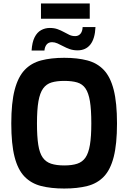

<svg xmlns="http://www.w3.org/2000/svg" viewBox="-20 -1080 739 1106"><path d="M350 6Q274 6 217 -8.5Q160 -23 121.5 -62.5Q83 -102 64 -176Q45 -250 45 -369Q45 -488 64.5 -562.5Q84 -637 122 -677Q160 -717 217 -732Q274 -747 350 -747Q426 -747 483 -732Q540 -717 578 -677Q616 -637 635 -562.5Q654 -488 654 -369Q654 -250 635 -176Q616 -102 578 -62.5Q540 -23 483 -8.5Q426 6 350 6ZM350 -127Q395 -127 425 -137Q455 -147 472.5 -172.5Q490 -198 498 -245.5Q506 -293 506 -369Q506 -449 498 -497Q490 -545 472.5 -570.5Q455 -596 425 -605Q395 -614 350 -614Q307 -614 277 -605Q247 -596 228.5 -570.5Q210 -545 201.5 -497Q193 -449 193 -369Q193 -293 200.5 -245.5Q208 -198 226 -172.5Q244 -147 274.5 -137Q305 -127 350 -127ZM216 -972V-1060H497V-972ZM162 -789Q165 -837 179.5 -865.5Q194 -894 217 -906.5Q240 -919 267 -919Q292 -919 311.5 -912Q331 -905 348 -895.5Q365 -886 380 -879Q395 -872 413 -872Q432 -872 443.5 -885.5Q455 -899 456 -924H530Q527 -857 500.5 -823.5Q474 -790 427 -790Q402 -790 382 -797Q362 -804 344.5 -813.5Q327 -823 311 -830Q295 -837 280 -837Q260 -837 249 -824Q238 -811 236 -789Z"/></svg>

Font: Exo Thin
Style: Bold
Weight: 700
Version: Version 2.000